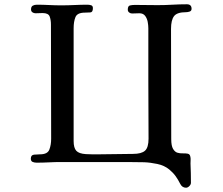

<svg xmlns="http://www.w3.org/2000/svg" viewBox="-20 -756 1040 897"><path d="M875 -715Q875 -705 866 -702Q857 -699 849 -699Q807 -699 793 -680.5Q779 -662 779 -621Q779 -493 779.5 -364Q780 -235 780 -106Q780 -75 788.5 -60.5Q797 -46 809 -42.5Q821 -39 834 -39.5Q847 -40 857 -38Q867 -36 869 -25Q871 -18 870.5 -9Q870 0 870 8Q871 30 871.5 52.5Q872 75 872 98Q872 106 864.5 113.5Q857 121 849 121Q831 121 822 103Q812 83 800.5 67Q789 51 771 36Q748 17 715 10Q682 3 653 2Q613 1 574 1Q535 1 495 1H265Q237 1 208.5 2.5Q180 4 151 4Q141 4 132.5 0.5Q124 -3 124 -15Q124 -32 139.5 -33.5Q155 -35 167 -35Q202 -35 210.5 -57Q219 -79 219 -108Q219 -242 218.5 -375Q218 -508 218 -641Q218 -663 212 -679Q206 -695 179 -695Q171 -695 162.5 -694.5Q154 -694 146 -694Q138 -694 131.5 -698.5Q125 -703 125 -712Q125 -725 133 -729.5Q141 -734 152 -734Q181 -734 209.5 -732.5Q238 -731 266 -731Q297 -731 327.5 -732.5Q358 -734 389 -734Q397 -734 405.5 -731.5Q414 -729 414 -718Q414 -699 402.5 -698Q391 -697 377 -697Q341 -697 332.5 -676Q324 -655 324 -624V-97Q324 -65 336.5 -51.5Q349 -38 381 -36Q396 -35 411 -35Q426 -35 441 -35Q481 -35 521 -36Q561 -37 601 -37Q641 -37 657.5 -52Q674 -67 674 -108Q674 -176 673.5 -243.5Q673 -311 673 -378V-624Q673 -638 670 -654Q667 -670 658 -682Q649 -694 631 -694Q623 -694 614 -693.5Q605 -693 597 -693Q589 -693 583 -698Q577 -703 577 -711Q577 -728 587 -730.5Q597 -733 610 -733Q637 -733 663.5 -732.5Q690 -732 717 -732Q751 -732 785 -734Q819 -736 853 -736Q875 -736 875 -715Z"/></svg>

Font: Kaisei Decol Medium
Style: Regular
Weight: 500
Designer: Font-Kai, 金井和夫
Foundry: KAZUO KANAI
Version: Version 5.003